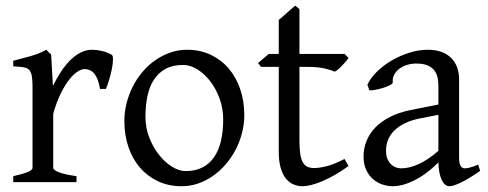

<svg xmlns="http://www.w3.org/2000/svg" viewBox="-20 -645 1728 680"><path d="M376 -450.7Q380.4 -447.8 380.1 -433.6Q379.9 -419.4 376.2 -400.9Q372.6 -382.3 366.7 -362.8Q360.8 -343.3 355 -330.1H334Q331.1 -349.6 325.7 -363.3Q320.3 -377 313.2 -385Q306.2 -393.1 297.6 -396.7Q289.1 -400.4 279.8 -400.4Q269 -400.4 254.6 -391.4Q240.2 -382.3 225.1 -363Q210 -343.8 195.1 -313.7Q180.2 -283.7 168.5 -242.2V-50.8Q168.5 -43.5 186.8 -35.6Q205.1 -27.8 251 -21V0H26.9V-21Q59.1 -28.3 77.1 -35.4Q95.2 -42.5 95.2 -50.8V-335Q95.2 -351.1 94.2 -362.1Q93.3 -373 91.8 -379.9Q90.3 -386.7 88.1 -390.6Q85.9 -394.5 84 -397Q80.6 -400.4 76.4 -402.6Q72.3 -404.8 65.7 -406.2Q59.1 -407.7 49.8 -408.4Q40.5 -409.2 26.9 -410.2V-429.7Q58.6 -438 89.1 -446.5Q119.6 -455.1 144 -468.8L161.1 -451.7L167.5 -340.8Q180.7 -367.7 196 -391.1Q211.4 -414.6 229 -431.9Q246.6 -449.2 265.9 -459Q285.2 -468.8 306.2 -468.8Q321.8 -468.8 339.8 -464.8Q357.9 -460.9 376 -450.7Z M770.5 -222.2Q770.5 -260.7 757.8 -295.7Q745.1 -330.6 724.6 -357.2Q704.1 -383.8 678.7 -399.4Q653.3 -415 628.4 -415Q591.3 -415 565.9 -400.9Q540.5 -386.7 524.7 -362.1Q508.8 -337.4 502 -303.7Q495.1 -270 495.1 -231Q495.1 -192.4 508.8 -157.5Q522.5 -122.6 543.5 -96.2Q564.5 -69.8 589.6 -54.4Q614.7 -39.1 637.2 -39.1Q671.9 -39.1 697 -52Q722.2 -64.9 738.5 -88.9Q754.9 -112.8 762.7 -146.5Q770.5 -180.2 770.5 -222.2ZM845.2 -236.8Q845.2 -204.6 836.9 -173.1Q828.6 -141.6 814 -113.8Q799.3 -85.9 778.8 -62.3Q758.3 -38.6 733.6 -21.5Q709 -4.4 681.2 5.1Q653.3 14.6 623.5 14.6Q577.1 14.6 539.8 -2.9Q502.4 -20.5 475.8 -51.3Q449.2 -82 434.8 -124.5Q420.4 -167 420.4 -216.8Q420.4 -249 428.5 -280.3Q436.5 -311.5 450.9 -339.6Q465.3 -367.7 485.6 -391.4Q505.9 -415 530.5 -432.1Q555.2 -449.2 583.5 -459Q611.8 -468.8 642.6 -468.8Q688.5 -468.8 725.8 -451.2Q763.2 -433.6 789.8 -402.6Q816.4 -371.6 830.8 -329.1Q845.2 -286.6 845.2 -236.8Z M1214.4 -57.1Q1190.4 -39.6 1167 -26.1Q1143.6 -12.7 1122.3 -3.7Q1101.1 5.4 1083 10Q1064.9 14.6 1052.2 14.6Q1035.2 14.6 1019.8 8.3Q1004.4 2 992.7 -12.5Q981 -26.9 974.1 -50.3Q967.3 -73.7 967.3 -107.9V-408.2H904.3L894 -421.9L932.1 -454.1H967.3V-574.2L1025.4 -625L1040.5 -612.8V-454.1H1200.2L1214.4 -439.9Q1210 -433.1 1203.4 -425.5Q1196.8 -418 1189.9 -410.9Q1183.1 -403.8 1176.5 -398.4Q1169.9 -393.1 1165 -391.1Q1153.3 -397 1129.4 -402.6Q1105.5 -408.2 1065.9 -408.2H1040.5V-149.9Q1040.5 -120.6 1043.2 -101.3Q1045.9 -82 1052.2 -70.6Q1058.6 -59.1 1068.6 -54.4Q1078.6 -49.8 1093.3 -49.8Q1110.4 -49.8 1136.2 -56.2Q1162.1 -62.5 1200.2 -82L1214.4 -57.1Z M1400.4 -48.8Q1429.7 -48.8 1462.6 -63.7Q1495.6 -78.6 1532.7 -110.8V-238.3L1474.6 -227.1Q1441.4 -221.2 1417.2 -210Q1393.1 -198.7 1377.4 -183.6Q1361.8 -168.5 1354.5 -150.1Q1347.2 -131.8 1347.2 -111.8Q1347.2 -92.3 1353 -80.1Q1358.9 -67.9 1367.4 -60.8Q1376 -53.7 1385 -51.3Q1394 -48.8 1400.4 -48.8ZM1680.7 -40Q1639.2 -11.2 1612.1 1.7Q1585 14.6 1571.3 14.6Q1555.2 14.6 1544.4 -7.8Q1533.7 -30.3 1532.7 -69.8Q1510.7 -47.9 1488.8 -31.7Q1466.8 -15.6 1445.8 -5.4Q1424.8 4.9 1406 9.8Q1387.2 14.6 1371.6 14.6Q1354 14.6 1335.4 8.8Q1316.9 2.9 1302 -9.8Q1287.1 -22.5 1277.3 -42.5Q1267.6 -62.5 1267.6 -90.8Q1267.6 -119.6 1278.1 -145.8Q1288.6 -171.9 1309.3 -193.4Q1330.1 -214.8 1360.8 -230.7Q1391.6 -246.6 1432.6 -254.9L1532.7 -274.9V-342.8Q1532.7 -359.4 1528.8 -373.8Q1524.9 -388.2 1515.6 -398.7Q1506.3 -409.2 1490.5 -414.8Q1474.6 -420.4 1450.7 -419.9Q1435.1 -419.4 1419.9 -414.6Q1404.8 -409.7 1393.6 -400.9Q1382.3 -392.1 1376 -380.1Q1369.6 -368.2 1371.1 -353.5Q1371.6 -349.1 1361.1 -343.5Q1350.6 -337.9 1336.2 -333.5Q1321.8 -329.1 1307.9 -326.7Q1293.9 -324.2 1288.1 -325.7L1281.2 -344.7Q1292.5 -369.1 1315.4 -391.6Q1338.4 -414.1 1367.9 -431.2Q1397.5 -448.2 1430.4 -458.5Q1463.4 -468.8 1494.1 -468.8Q1547.9 -468.8 1576.9 -440.7Q1606 -412.6 1606 -362.3V-86.9Q1606 -66.4 1611.3 -57.6Q1616.7 -48.8 1625.5 -48.8Q1632.3 -48.8 1643.1 -51.3Q1653.8 -53.7 1673.3 -62L1680.7 -40Z"/></svg>

Font: Gentium
Style: Regular
Weight: 400
Designer: J. Victor Gaultney
Version: Version 1.03; 2011; OFL 1.1 release